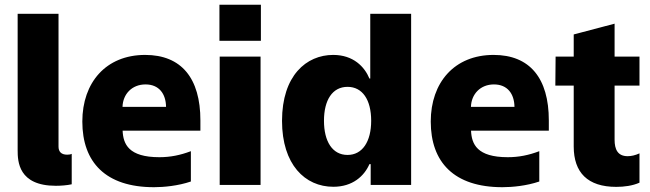

<svg xmlns="http://www.w3.org/2000/svg" viewBox="-20 -786 2761 816"><path d="M217.3 3.6C237.2 3.6 264.6 1.8 284.8 -2.8V-132.1C279.8 -129.6 272.7 -128.6 265.6 -128.6C239.3 -128.6 228.7 -142.4 228.7 -163V-727.3H55V-147.7C55 -100.1 58.2 3.6 217.3 3.6Z M831.7 -274.1C831.7 -453.5 751.1 -552.6 596.9 -552.6C430.4 -552.6 329.9 -435.4 329.9 -269.5C329.9 -96.6 428.6 9.6 634.6 9.6C675.8 9.6 736.9 3.9 791.2 -14.6V-143.5C746.4 -126.4 703.5 -117.9 657.3 -117.9C526.3 -117.9 503.6 -173.7 501.1 -230.8H831.7ZM500.7 -331.7C502.1 -386 540.8 -427.2 598.4 -427.2C655.9 -427.2 685 -387.4 685.7 -331.7Z M912.6 -766V-612.6H1088.8V-766ZM913.7 0H1087.4V-545.5H913.7Z M1396.7 7.8C1479 7.8 1528.1 -38 1550.1 -88.4H1555.4V0H1727.3V-727.3H1553.6V-452.1H1550.1C1529.5 -502.1 1481.9 -552.6 1396 -552.6C1282 -552.6 1178.6 -464.8 1178.6 -272.4C1178.6 -86.6 1276.3 7.8 1396.7 7.8ZM1457 -127.5C1392.8 -127.5 1356.9 -184.7 1356.9 -272.7C1356.9 -360.4 1392.4 -416.9 1457 -416.9C1520.6 -416.9 1557.5 -361.9 1557.5 -272.7C1557.5 -184.3 1520.2 -127.5 1457 -127.5Z M2312.5 -274.1C2312.5 -453.5 2231.9 -552.6 2077.8 -552.6C1911.2 -552.6 1810.7 -435.4 1810.7 -269.5C1810.7 -96.6 1909.4 9.6 2115.4 9.6C2156.6 9.6 2217.7 3.9 2272 -14.6V-143.5C2227.3 -126.4 2184.3 -117.9 2138.1 -117.9C2007.1 -117.9 1984.4 -173.7 1981.9 -230.8H2312.5ZM1981.5 -331.7C1983 -386 2021.7 -427.2 2079.2 -427.2C2136.7 -427.2 2165.8 -387.4 2166.5 -331.7Z M2697.8 -422.2V-545.5H2592V-685.4L2418.3 -639.6V-545.5H2341.3L2340.2 -422.2H2418.3V-163.4C2418.3 -52.6 2477.6 8.2 2599.1 8.2C2632.5 8.2 2668 3.6 2697.8 -9.6V-134.2C2680 -126.1 2663.4 -122.2 2647.4 -122.2C2604.8 -122.2 2592 -152 2592 -191.8V-422.2Z"/></svg>

Font: TID UI Extra Bold
Style: Regular
Weight: 800
Designer: The TID Project Authors
Foundry: Bakken & Bæck
Version: Version 1.001;hotconv 1.0.109;makeotfexe 2.5.65596